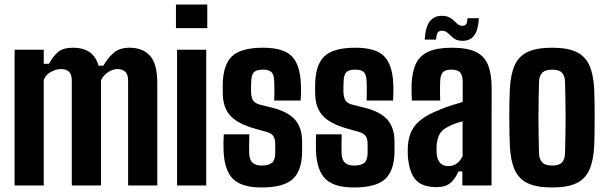

<svg xmlns="http://www.w3.org/2000/svg" viewBox="-20 -820 2685 849"><path d="M44.5 0V-600H173.5V-538H196.5Q215.5 -572.5 237.8 -590.8Q260 -609 304 -609Q346.5 -609 374.8 -590.5Q403 -572 416 -529.5H437Q456.5 -564 482.8 -586.5Q509 -609 553 -609Q611.5 -609 643.5 -573Q675.5 -537 675.5 -453V0H546.5V-463.5Q546.5 -490 534.5 -502.2Q522.5 -514.5 498.5 -514.5Q477.5 -514.5 457 -500.2Q436.5 -486 426.5 -464.5V0H297.5V-463.5Q297.5 -490 285.8 -502.2Q274 -514.5 249.5 -514.5Q227.5 -514.5 205 -502Q182.5 -489.5 173.5 -467V0Z M758 -695.5V-800H896.5V-695.5ZM763 0V-600H892V0Z M1137 9Q1048.5 9 1010.2 -29Q972 -67 968.5 -154.5Q968 -172 968.2 -194.5Q968.5 -217 969.5 -226H1082.5Q1081.5 -199.5 1081.5 -177.2Q1081.5 -155 1082 -141Q1083.5 -112 1097.2 -100Q1111 -88 1137 -88Q1168.5 -88 1182.5 -100Q1196.5 -112 1197 -141Q1197 -154.5 1197 -158.8Q1197 -163 1197 -167Q1197 -171 1197 -183Q1197 -204 1189.5 -216.8Q1182 -229.5 1162.5 -235.5L1097.5 -254Q1055 -267 1025.5 -285.8Q996 -304.5 980.8 -334Q965.5 -363.5 965 -407.5Q965 -417 965 -425.5Q965 -434 965 -443Q965.5 -532 1005.2 -570.5Q1045 -609 1143 -609Q1232.5 -609 1269.8 -571.8Q1307 -534.5 1310.5 -448.5Q1311.5 -431.5 1311 -408.5Q1310.5 -385.5 1309.5 -375.5H1192.5Q1193 -386.5 1193.2 -404Q1193.5 -421.5 1193.2 -438Q1193 -454.5 1192.5 -463Q1191 -490 1180.5 -501Q1170 -512 1143 -512Q1114.5 -512 1103.2 -501Q1092 -490 1091 -463Q1090.5 -450.5 1090.2 -443.5Q1090 -436.5 1090 -418.5Q1090 -395.5 1097 -379.8Q1104 -364 1128.5 -357.5L1186 -343Q1250.5 -327 1283.2 -292.2Q1316 -257.5 1316 -190Q1316 -181 1316 -170.8Q1316 -160.5 1316 -151.5Q1315.5 -65.5 1274.5 -28.2Q1233.5 9 1137 9Z M1545.5 9Q1457 9 1418.8 -29Q1380.5 -67 1377 -154.5Q1376.5 -172 1376.8 -194.5Q1377 -217 1378 -226H1491Q1490 -199.5 1490 -177.2Q1490 -155 1490.5 -141Q1492 -112 1505.8 -100Q1519.5 -88 1545.5 -88Q1577 -88 1591 -100Q1605 -112 1605.5 -141Q1605.5 -154.5 1605.5 -158.8Q1605.5 -163 1605.5 -167Q1605.5 -171 1605.5 -183Q1605.5 -204 1598 -216.8Q1590.5 -229.5 1571 -235.5L1506 -254Q1463.5 -267 1434 -285.8Q1404.5 -304.5 1389.2 -334Q1374 -363.5 1373.5 -407.5Q1373.5 -417 1373.5 -425.5Q1373.5 -434 1373.5 -443Q1374 -532 1413.8 -570.5Q1453.5 -609 1551.5 -609Q1641 -609 1678.2 -571.8Q1715.5 -534.5 1719 -448.5Q1720 -431.5 1719.5 -408.5Q1719 -385.5 1718 -375.5H1601Q1601.5 -386.5 1601.8 -404Q1602 -421.5 1601.8 -438Q1601.5 -454.5 1601 -463Q1599.5 -490 1589 -501Q1578.5 -512 1551.5 -512Q1523 -512 1511.8 -501Q1500.5 -490 1499.5 -463Q1499 -450.5 1498.8 -443.5Q1498.5 -436.5 1498.5 -418.5Q1498.5 -395.5 1505.5 -379.8Q1512.5 -364 1537 -357.5L1594.5 -343Q1659 -327 1691.8 -292.2Q1724.5 -257.5 1724.5 -190Q1724.5 -181 1724.5 -170.8Q1724.5 -160.5 1724.5 -151.5Q1724 -65.5 1683 -28.2Q1642 9 1545.5 9Z M1910.5 7.5Q1848.5 7.5 1819.2 -23.8Q1790 -55 1783.5 -128.5Q1783 -138.5 1783 -151.5Q1783 -164.5 1783.5 -174.5Q1786.5 -214 1800.8 -242.5Q1815 -271 1845 -293.2Q1875 -315.5 1924.5 -335Q1950.5 -346 1975 -353.8Q1999.5 -361.5 2026 -369V-459Q2026 -485 2015.5 -498.5Q2005 -512 1975 -512Q1949.5 -512 1938.8 -501Q1928 -490 1926.5 -463Q1926 -454.5 1925.8 -437.8Q1925.5 -421 1925.8 -403.5Q1926 -386 1926.5 -375.5H1801Q1800.5 -384.5 1800 -407.8Q1799.5 -431 1800 -448.5Q1802.5 -504.5 1820 -540Q1837.5 -575.5 1875.8 -592.2Q1914 -609 1978.5 -609Q2046 -609 2084.2 -590.5Q2122.5 -572 2138.2 -532.2Q2154 -492.5 2154 -428.5L2153.5 0H2024.5V-62H2007.5Q1991.5 -26.5 1970 -9.5Q1948.5 7.5 1910.5 7.5ZM1963 -85.5Q1984 -85.5 2000 -97.5Q2016 -109.5 2025.5 -130V-283.5Q2007.5 -279 1990.5 -272.8Q1973.5 -266.5 1957.5 -257.5Q1931 -243.5 1921.5 -222.2Q1912 -201 1910.5 -174.5Q1910.5 -165 1910.5 -156.2Q1910.5 -147.5 1911 -139Q1913.5 -113 1926.5 -99.2Q1939.5 -85.5 1963 -85.5ZM2047.5 -739.5H2097.5Q2095 -688 2077.2 -663.8Q2059.5 -639.5 2026 -639.5Q2005.5 -639.5 1993.5 -646.2Q1981.5 -653 1973.2 -661.8Q1965 -670.5 1956.2 -677.2Q1947.5 -684 1934 -684Q1919 -684 1914.2 -673.8Q1909.5 -663.5 1908 -645H1858Q1861.5 -701 1880.5 -725.5Q1899.5 -750 1933 -750Q1953.5 -750 1966.2 -743.5Q1979 -737 1987.5 -728.2Q1996 -719.5 2004.5 -712.8Q2013 -706 2025.5 -706Q2038 -706 2042.2 -714.5Q2046.5 -723 2047.5 -739.5Z M2421.5 9Q2354.5 9 2314.8 -9.2Q2275 -27.5 2256.5 -67.8Q2238 -108 2234.5 -174Q2233.5 -197 2232.8 -229.8Q2232 -262.5 2232 -298.8Q2232 -335 2232.5 -368.8Q2233 -402.5 2234.5 -427Q2238 -492 2256.2 -532.2Q2274.5 -572.5 2314.2 -590.8Q2354 -609 2421.5 -609Q2489 -609 2528.2 -590.5Q2567.5 -572 2585.8 -531.8Q2604 -491.5 2607.5 -427Q2608.5 -404 2609 -371Q2609.5 -338 2609.5 -301.8Q2609.5 -265.5 2609 -232Q2608.5 -198.5 2607.5 -174Q2604 -109 2585.8 -68.5Q2567.5 -28 2528.2 -9.5Q2489 9 2421.5 9ZM2421.5 -88Q2452 -88 2464.8 -101.5Q2477.5 -115 2478.5 -142Q2479.5 -181.5 2480.2 -221Q2481 -260.5 2481 -300.5Q2481 -340.5 2480.2 -380Q2479.5 -419.5 2478.5 -458.5Q2477.5 -485.5 2464.8 -498.8Q2452 -512 2421.5 -512Q2391.5 -512 2378 -498.8Q2364.5 -485.5 2363.5 -458.5Q2362.5 -419.5 2361.8 -379.8Q2361 -340 2361 -300.2Q2361 -260.5 2361.8 -220.8Q2362.5 -181 2363.5 -142Q2364.5 -115 2378 -101.5Q2391.5 -88 2421.5 -88Z"/></svg>

Font: Big Shoulders Display Thin ExtraBold
Style: Regular
Weight: 800
Version: Version 2.002